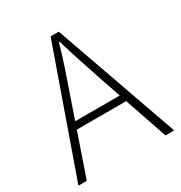

<svg xmlns="http://www.w3.org/2000/svg" viewBox="-170 -852 922 976"><g transform="rotate(-30 290.5 -364.0)"><path d="M9 0 266 -728H314L571 0H520L373 -430Q351 -495 331.5 -555Q312 -615 292 -682H288Q269 -615 249 -555Q229 -495 206 -430L58 0ZM125 -251V-292H452V-251Z"/></g></svg>

Font: Noto Sans SC ExtraLight
Style: Regular
Weight: 250
Designer: Ryoko NISHIZUKA 西塚涼子 (kana, bopomofo & ideographs); Paul D. Hunt (Latin, Greek & Cyrillic); Sandoll Communications 산돌커뮤니
Foundry: Adobe
Version: Version 2.004-H2;hotconv 1.0.118;makeotfexe 2.5.65603